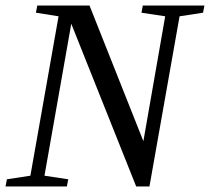

<svg xmlns="http://www.w3.org/2000/svg" viewBox="-27 -675 760 695"><path d="M571 -616 485 -629 490 -655H713L708 -629L623 -616L514 0H466L231 -589L134 -39L220 -26L215 0H-7L-2 -26L83 -39L185 -616L103 -629L108 -655H297L492 -164Z"/></svg>

Font: Libra Serif Modern
Style: Italic
Weight: 400
Italic angle: -12°
Designer: Stefan Peev, Context Ltd
Foundry: Stefan Peev, Context Ltd
Version: Version 1.000